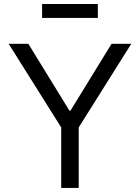

<svg xmlns="http://www.w3.org/2000/svg" viewBox="-20 -922 686 942"><path d="M22.5 -707H119.1L323.2 -375L315.4 -378.9H331.1L323.2 -375L527.3 -707H624L323.2 -228.5ZM280.3 -353.5H366.2V0H280.3ZM460 -834H186.5V-902.3H460Z"/></svg>

Font: Wanted Sans Std Variable
Style: Regular
Weight: 400
Designer: Original Design by Kil Hyung-jin and Kang Hanbin, Wanted Lab, Inc;
Foundry: Wanted Lab, Inc.
Version: Version 1.003;Glyphs 3.2 (3227)